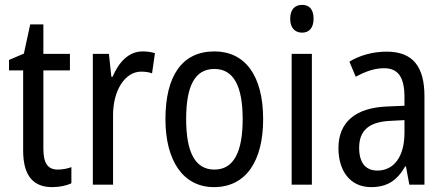

<svg xmlns="http://www.w3.org/2000/svg" viewBox="-20 -758 1831 788"><path d="M217 -62C175 -62 158 -90 158 -148V-469H267V-537H158V-658H104L78 -538L17 -512V-469H75V-140C75 -34 119 10 194 10C224 10 253 4 273 -6V-72C257 -66 236 -62 217 -62Z M565 -547C509 -547 468 -504 442 -443H437L427 -537H361V0H444V-282C443 -388 494 -464 559 -464C575 -464 591 -462 604 -457L616 -540C599 -545 581 -547 565 -547Z M1060 -269C1060 -450 984 -547 860 -547C727 -547 659 -446 659 -269C659 -98 732 10 858 10C991 10 1060 -99 1060 -269ZM744 -269C744 -404 779 -475 860 -475C939 -475 976 -404 976 -269C976 -134 939 -62 860 -62C780 -62 744 -135 744 -269Z M1220 -738C1190 -738 1171 -719 1171 -681C1171 -644 1190 -624 1220 -624C1249 -624 1267 -644 1267 -681C1267 -719 1250 -738 1220 -738ZM1260 -537H1177V0H1260Z M1567 -546C1510 -546 1457 -531 1414 -505L1440 -443C1480 -465 1518 -478 1556 -478C1613 -478 1640 -443 1640 -359V-324L1570 -321C1438 -316 1369 -256 1369 -150C1369 -58 1416 10 1503 10C1570 10 1610 -18 1643 -75H1646L1660 0H1722V-363C1722 -483 1676 -546 1567 -546ZM1583 -262 1640 -265V-213C1640 -113 1595 -58 1529 -58C1483 -58 1454 -87 1454 -151C1454 -220 1491 -258 1583 -262Z"/></svg>

Font: Noto Sans Malayalam Condensed
Style: Regular
Weight: 400
Width: 3
Designer: Jelle Bosma - Monotype Design Team
Foundry: Monotype Imaging Inc.
Version: Version 2.104